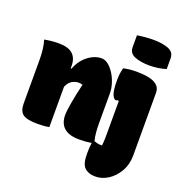

<svg xmlns="http://www.w3.org/2000/svg" viewBox="-172 -953 1244 1312"><g transform="rotate(20 450.0 -297.0)"><path d="M603 -794Q632 -799 663.5 -801.5Q695 -804 721 -804Q786 -804 829.5 -787Q873 -770 873 -725V-647Q845 -638 813 -633.5Q781 -629 755 -629Q691 -629 647 -646Q603 -663 603 -708ZM255 0Q236 4 214.5 5.5Q193 7 170 7Q94 7 64.5 -14.5Q35 -36 35 -92V-410Q35 -493 17 -550Q43 -555 69 -557.5Q95 -560 120 -560Q190 -560 222.5 -530.5Q255 -501 255 -444V-427H261Q284 -489 332 -526.5Q380 -564 432 -564Q456 -564 479.5 -545.5Q503 -527 522.5 -496.5Q542 -466 553.5 -429.5Q565 -393 565 -356V-140Q565 -104 568 -72.5Q571 -41 578 -15Q590 -11 601 -8Q612 -5 626 -5H636Q639 -29 639.5 -55Q640 -81 640 -115V-328L634 -333Q627 -328 618 -328Q605 -328 592.5 -355.5Q580 -383 580 -459Q580 -489 583 -509.5Q586 -530 591 -550Q608 -554 631 -557Q654 -560 687 -560Q734 -560 773 -552.5Q812 -545 836 -525Q860 -505 860 -469V-15Q860 52 830.5 103Q801 154 757 182Q713 210 667 210Q637 210 617.5 202.5Q598 195 586 183Q572 169 565.5 145Q559 121 559 81Q559 62 560 43Q561 24 564 3Q523 10 475 10Q328 10 328 -118Q328 -142 339 -206Q350 -270 369 -349Q359 -354 339 -354Q316 -354 292.5 -340.5Q269 -327 255 -293Z"/></g></svg>

Font: Recursive Sn Csl St XBk
Style: Regular
Weight: 1000
Version: Version 1.079;hotconv 1.0.112;makeotfexe 2.5.65598; ttfautoh